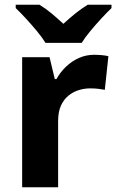

<svg xmlns="http://www.w3.org/2000/svg" viewBox="-20 -786 488 806"><path d="M375 -556Q390 -556 407.5 -554.5Q425 -553 435 -550L420 -409Q409 -411 394 -413Q379 -415 358 -415Q335 -415 311.5 -408Q288 -401 268 -385Q248 -369 236 -343Q224 -317 224 -277V0H73V-546H188L210 -454H217Q233 -483 257 -506Q281 -529 311 -542.5Q341 -556 375 -556ZM171 -606Q157 -629 134.5 -656Q112 -683 88.5 -708.5Q65 -734 46 -752V-766H146Q172 -750 196 -730Q220 -710 246 -686Q272 -710 297 -730Q322 -750 348 -766H448V-752Q430 -735 406 -709Q382 -683 359.5 -656Q337 -629 323 -606Z"/></svg>

Font: Noto Sans Khmer
Style: Bold
Weight: 700
Version: Version 2.003